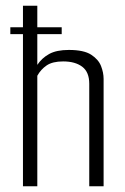

<svg xmlns="http://www.w3.org/2000/svg" viewBox="-20 -649 435 669"><path d="M16 -530V-554H60V-629H110V-554H195V-530H110V-423Q126 -447 151.5 -461Q177 -475 220 -475Q272 -475 297.5 -458.5Q323 -442 332 -419Q341 -396 341 -374V0H291V-357Q291 -398 266.5 -416.5Q242 -435 200 -435Q163 -435 142.5 -421Q122 -407 110 -385V0H60V-530Z"/></svg>

Font: Smooch Sans
Style: Regular
Weight: 400
Designer: Robert E. Leuschke
Foundry: Robert E. Leuschke
Version: Version 1.010; ttfautohint (v1.8.3)